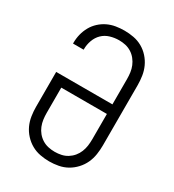

<svg xmlns="http://www.w3.org/2000/svg" viewBox="-182 -845 863 955"><g transform="rotate(30 250.0 -367.5)"><path d="M250 8Q224 8 197.5 3Q171 -2 148 -15Q125 -28 106.5 -48Q88 -68 77 -92Q66 -116 62 -142.5Q58 -169 58 -195V-395H381V-540Q381 -559 378.5 -577.5Q376 -596 369 -613Q362 -630 350 -645Q338 -660 322 -670Q306 -680 288 -684Q270 -688 251 -688Q225 -688 200 -680.5Q175 -673 157 -655.5Q139 -638 130 -613Q121 -588 121 -563V-559H60V-564Q60 -589 66 -613Q72 -637 84 -658.5Q96 -680 114.5 -697Q133 -714 155 -724.5Q177 -735 201.5 -739Q226 -743 251 -743Q277 -743 303.5 -738Q330 -733 353 -720Q376 -707 394 -687Q412 -667 423 -643Q434 -619 438 -592.5Q442 -566 442 -540V-195Q442 -169 438 -142.5Q434 -116 423 -92Q412 -68 393.5 -48Q375 -28 352 -15Q329 -2 302.5 3Q276 8 250 8ZM250 -47Q269 -47 287.5 -51Q306 -55 322 -65Q338 -75 350 -89.5Q362 -104 369 -121.5Q376 -139 378.5 -157.5Q381 -176 381 -195V-340H119V-195Q119 -176 121.5 -157.5Q124 -139 131 -121.5Q138 -104 150 -89.5Q162 -75 178 -65Q194 -55 212.5 -51Q231 -47 250 -47Z"/></g></svg>

Font: Iosevka Light
Style: Regular
Weight: 300
Monospace: yes
Designer: Belleve Invis
Foundry: Belleve Invis
Version: Version 32.5.0; ttfautohint (v1.8.4)